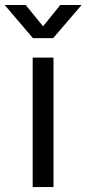

<svg xmlns="http://www.w3.org/2000/svg" viewBox="-67 -755 348 775"><path d="M64.9 0V-522.5H148.9V0ZM36.6 -734.9 106.9 -648.9 176.3 -734.9H261.2V-733.4L147.5 -601.1H65.9L-46.9 -733.4V-734.9Z"/></svg>

Font: Inter 28pt
Style: Regular
Weight: 400
Designer: Rasmus Andersson
Foundry: rsms
Version: Version 4.001;git-66647c0bb